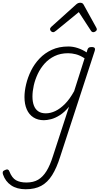

<svg xmlns="http://www.w3.org/2000/svg" viewBox="-121 -857 739 1396"><path d="M66 519Q2 519 -40 490.5Q-82 462 -99 412Q-103 401 -100.5 392.5Q-98 384 -84 379Q-72 373 -64 376Q-56 379 -53 389Q-34 437 -4.5 453.5Q25 470 71 470Q122 470 156.5 449.5Q191 429 217 387Q243 345 264 278L381 -81Q348 -41 314 -19.5Q280 2 250 9.5Q220 17 198 17Q154 17 122 -3.5Q90 -24 73.5 -62Q57 -100 57 -151Q57 -194 69 -244.5Q81 -295 105 -343.5Q129 -392 166.5 -431.5Q204 -471 256 -495Q308 -519 376 -519Q410 -519 444.5 -507.5Q479 -496 509 -476L514 -494Q518 -506 524.5 -510.5Q531 -515 545 -515Q563 -515 567.5 -507.5Q572 -500 568 -488L317 281Q291 364 258 416.5Q225 469 179 494Q133 519 66 519ZM212 -33Q246 -33 281 -49.5Q316 -66 351 -101Q386 -136 418 -194L494 -433Q460 -455 430.5 -462.5Q401 -470 374 -470Q319 -470 276.5 -449.5Q234 -429 203.5 -395Q173 -361 153.5 -319.5Q134 -278 124.5 -235.5Q115 -193 115 -155Q115 -117 125.5 -89.5Q136 -62 157.5 -47.5Q179 -33 212 -33ZM265 -623Q257 -623 250 -630Q243 -637 243 -645Q243 -650 245.5 -654Q248 -658 252 -662L433 -825Q441 -832 448 -834.5Q455 -837 463 -837Q470 -837 476.5 -834Q483 -831 487 -823L577 -660Q580 -655 581.5 -651Q583 -647 583 -644Q583 -635 574 -629Q565 -623 558 -623Q552 -623 547.5 -626Q543 -629 540 -634L452 -769L287 -634Q280 -629 275.5 -626Q271 -623 265 -623Z"/></svg>

Font: Playwrite RO ExtraLight
Style: Regular
Weight: 250
Version: Version 1.002